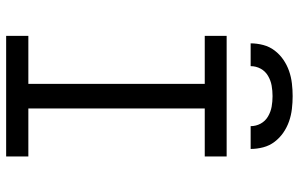

<svg xmlns="http://www.w3.org/2000/svg" viewBox="-198 -798 995 640"><g transform="rotate(90 300.0 -477.5)"><path d="M99 0V-74H259V-662H99V-735H501V-662H341V-74H501V0ZM124 -815Q124 -836 129.5 -857Q135 -878 148 -895Q161 -912 178.5 -924Q196 -936 216 -943Q236 -950 257.5 -952.5Q279 -955 300 -955Q321 -955 342.5 -952.5Q364 -950 384 -943Q404 -936 421.5 -924Q439 -912 452 -895Q465 -878 470.5 -857Q476 -836 476 -815H400Q400 -833 391.5 -848.5Q383 -864 367.5 -873Q352 -882 335 -885Q318 -888 300 -888Q282 -888 265 -885Q248 -882 232.5 -873Q217 -864 208.5 -848.5Q200 -833 200 -815Z"/></g></svg>

Font: Iosevka Plex Etoile
Style: Regular
Weight: 400
Designer: Belleve Invis
Foundry: Belleve Invis
Version: Version 25.1.1; ttfautohint (v1.8.4)